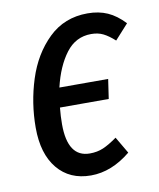

<svg xmlns="http://www.w3.org/2000/svg" viewBox="-68 -593 545 659"><g transform="rotate(-10 204.5 -263.0)"><path d="M142 -304H312L302 -236H132Q129 -206 129 -178Q129 -63 206 -63Q232 -63 253 -72Q274 -81 302 -101L336 -43Q269 12 197 12Q123 12 80.5 -39.5Q38 -91 38 -182Q38 -268 64 -349.5Q90 -431 145 -484.5Q200 -538 281 -538Q320 -538 350.5 -524.5Q381 -511 409 -481L362 -429Q341 -448 323 -457Q305 -466 281 -466Q227 -466 193 -421Q159 -376 142 -304Z"/></g></svg>

Font: Fira Sans Extra Condensed
Style: Italic
Weight: 400
Width: 3
Italic angle: -8°
Designer: Carrois Corporate & Edenspiekermann AG
Foundry: Carrois Corporate GbR & Edenspiekermann AG
Version: Version 4.203